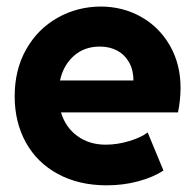

<svg xmlns="http://www.w3.org/2000/svg" viewBox="-20 -553 591 581"><path d="M24.4 -261.7Q24.4 -342.3 59.3 -403.8Q94.2 -465.3 153.8 -499Q213.4 -532.7 284.2 -533.2Q351.6 -533.2 407 -502Q462.4 -470.7 494.4 -414.6Q526.4 -358.4 526.4 -287.1Q525.9 -247.6 518.6 -212.9H164.6Q178.2 -167.5 214.1 -141.4Q250 -115.2 299.8 -115.2Q335 -115.2 371.3 -126.2Q407.7 -137.2 426.8 -152.3L474.6 -37.1Q443.8 -16.6 398.4 -4.4Q353 7.8 302.7 7.8Q218.8 7.8 155.5 -26.4Q92.3 -60.5 58.3 -121.8Q24.4 -183.1 24.4 -261.7ZM383.8 -309.6Q383.8 -340.8 370.8 -364Q357.9 -387.2 335 -399.7Q312 -412.1 282.2 -412.1Q235.4 -412.1 203.6 -384Q171.9 -356 161.6 -309.6Z"/></svg>

Font: Reddit Sans Chocolate ExtraBold
Style: Regular
Weight: 800
Designer: Stephen Hutchings
Foundry: Reddit
Version: Version 1.011